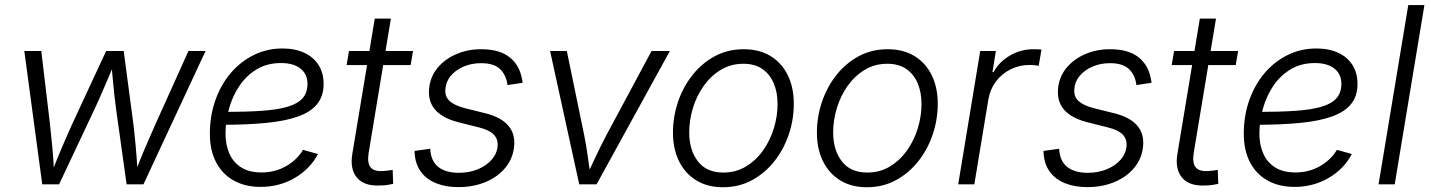

<svg xmlns="http://www.w3.org/2000/svg" viewBox="-20 -748 5804 779"><path d="M151.4 0 78.6 -541H147.5L182.1 -250Q187 -206.1 191.9 -155.3Q196.8 -104.5 199.7 -43.9H188.5Q210.9 -102.1 232.7 -153.1Q254.4 -204.1 275.4 -250L410.6 -541H481.9L520.5 -250Q525.9 -206.1 530.5 -155.3Q535.2 -104.5 538.6 -43.9H526.9Q549.3 -102.5 570.8 -153.1Q592.3 -203.6 613.3 -250L744.6 -541H814L562 0H493.7L451.2 -303.7Q447.3 -333.5 443.8 -364.7Q440.4 -396 437.3 -429.7Q434.1 -463.4 431.2 -498H447.3Q433.1 -463.4 418.7 -430.2Q404.3 -397 390.6 -365.2Q377 -333.5 362.8 -303.7L219.7 0Z M1037.1 10.3Q974.6 10.3 928.2 -15.6Q881.8 -41.5 856.7 -89.8Q831.5 -138.2 831.5 -205.6Q831.5 -278.3 853.8 -341.3Q876 -404.3 916 -451.4Q956.1 -498.5 1009.8 -524.9Q1063.5 -551.3 1126 -551.3Q1177.7 -551.3 1215.1 -533.7Q1252.4 -516.1 1272.7 -483.9Q1293 -451.7 1293 -407.7Q1293 -358.4 1267.1 -326.2Q1241.2 -293.9 1189.5 -275.4Q1137.7 -256.8 1059.8 -249.3Q981.9 -241.7 878.4 -241.7L886.2 -293.9Q976.1 -293.9 1040.8 -298.3Q1105.5 -302.7 1146.7 -314.9Q1188 -327.1 1207.8 -349.6Q1227.5 -372.1 1227.5 -408.2Q1227.5 -447.3 1199.2 -469.7Q1170.9 -492.2 1120.1 -492.2Q1064 -492.2 1021.7 -466.8Q979.5 -441.4 951.4 -399.7Q923.3 -357.9 909.2 -307.1Q895 -256.3 895 -205.1Q895 -160.6 910.6 -125Q926.3 -89.4 958.7 -68.8Q991.2 -48.3 1041 -48.3Q1095.7 -48.3 1140.1 -73.5Q1184.6 -98.6 1209.5 -140.1L1270 -123Q1238.3 -62.5 1176 -26.1Q1113.8 10.3 1037.1 10.3Z M1655.8 -541 1646 -483.9H1386.2L1396 -541ZM1500.5 -672.4H1565.9L1475.6 -127Q1469.2 -86.4 1483.9 -68.8Q1498.5 -51.3 1535.6 -54.2Q1543 -54.7 1553.5 -55.9Q1564 -57.1 1573.2 -58.6L1575.2 -2Q1564.5 0.5 1551.3 2.4Q1538.1 4.4 1524.4 4.4Q1459 8.3 1429.2 -26.1Q1399.4 -60.5 1409.2 -122.1Z M1840.8 11.2Q1788.6 11.2 1749.8 -4.4Q1710.9 -20 1688.5 -50Q1666 -80.1 1662.6 -123Q1662.1 -127 1662.1 -129.4Q1662.1 -131.8 1662.1 -135.7L1725.6 -144.5Q1728 -94.7 1758.1 -70.8Q1788.1 -46.9 1841.8 -46.9Q1884.3 -46.9 1918.9 -61.3Q1953.6 -75.7 1975.1 -100.3Q1996.6 -125 1999 -155.8Q2001 -184.1 1982.9 -202.4Q1964.8 -220.7 1925.3 -230.5L1840.3 -252Q1775.9 -268.1 1745.8 -302.5Q1715.8 -336.9 1721.2 -389.2Q1725.6 -436.5 1755.1 -472.4Q1784.7 -508.3 1831.1 -528.3Q1877.4 -548.3 1932.6 -548.3Q2006.3 -548.3 2047.1 -516.1Q2087.9 -483.9 2097.7 -428.2Q2098.6 -424.3 2099.4 -420.7Q2100.1 -417 2100.1 -412.1L2039.1 -402.8Q2034.2 -442.9 2009.3 -467.3Q1984.4 -491.7 1931.6 -491.7Q1893.1 -491.7 1860.8 -477.8Q1828.6 -463.9 1808.8 -440.2Q1789.1 -416.5 1787.1 -386.7Q1784.2 -356.9 1804 -338.4Q1823.7 -319.8 1868.2 -308.6L1948.7 -288.6Q2012.2 -272.9 2041.7 -239Q2071.3 -205.1 2065.9 -153.8Q2062.5 -116.7 2043.9 -86.4Q2025.4 -56.2 1994.9 -34.2Q1964.4 -12.2 1925 -0.5Q1885.7 11.2 1840.8 11.2Z M2330.1 0 2211.9 -541H2279.8L2349.6 -202.6Q2358.9 -158.2 2364.7 -113.5Q2370.6 -68.8 2377.9 -26.4H2355.5Q2377 -68.8 2397.5 -113.3Q2418 -157.7 2441.9 -202.6L2623.5 -541H2697.8L2400.4 0Z M2913.1 11.7Q2850.6 11.7 2805.2 -16.1Q2759.8 -43.9 2735.1 -93.8Q2710.4 -143.6 2710.4 -210Q2710.4 -273.4 2730.7 -334Q2751 -394.5 2789.1 -442.9Q2827.1 -491.2 2879.9 -519.8Q2932.6 -548.3 2998 -548.3Q3060.5 -548.3 3106 -520.8Q3151.4 -493.2 3176 -443.4Q3200.7 -393.6 3200.7 -327.1Q3200.7 -262.7 3180.2 -202.1Q3159.7 -141.6 3121.6 -93.5Q3083.5 -45.4 3030.8 -16.8Q2978 11.7 2913.1 11.7ZM2914.6 -47.9Q2966.3 -47.9 3007.1 -72.8Q3047.9 -97.7 3076.4 -138.2Q3105 -178.7 3119.9 -227.8Q3134.8 -276.9 3134.8 -325.7Q3134.8 -373 3119.4 -409.9Q3104 -446.8 3073.2 -468Q3042.5 -489.3 2996.1 -489.3Q2945.3 -489.3 2904.8 -464.8Q2864.3 -440.4 2835.4 -399.9Q2806.6 -359.4 2791.5 -310.1Q2776.4 -260.7 2776.4 -210.4Q2776.4 -139.6 2811.3 -93.8Q2846.2 -47.9 2914.6 -47.9Z M3497.1 11.7Q3434.6 11.7 3389.2 -16.1Q3343.8 -43.9 3319.1 -93.8Q3294.4 -143.6 3294.4 -210Q3294.4 -273.4 3314.7 -334Q3335 -394.5 3373 -442.9Q3411.1 -491.2 3463.9 -519.8Q3516.6 -548.3 3582 -548.3Q3644.5 -548.3 3689.9 -520.8Q3735.4 -493.2 3760 -443.4Q3784.7 -393.6 3784.7 -327.1Q3784.7 -262.7 3764.2 -202.1Q3743.7 -141.6 3705.6 -93.5Q3667.5 -45.4 3614.7 -16.8Q3562 11.7 3497.1 11.7ZM3498.5 -47.9Q3550.3 -47.9 3591.1 -72.8Q3631.8 -97.7 3660.4 -138.2Q3689 -178.7 3703.9 -227.8Q3718.8 -276.9 3718.8 -325.7Q3718.8 -373 3703.4 -409.9Q3688 -446.8 3657.2 -468Q3626.5 -489.3 3580.1 -489.3Q3529.3 -489.3 3488.8 -464.8Q3448.2 -440.4 3419.4 -399.9Q3390.6 -359.4 3375.5 -310.1Q3360.4 -260.7 3360.4 -210.4Q3360.4 -139.6 3395.3 -93.8Q3430.2 -47.9 3498.5 -47.9Z M3867.7 0 3957 -541H4020.5L4006.8 -455.6H4011.2Q4034.2 -497.6 4078.1 -522.9Q4122.1 -548.3 4173.3 -548.3Q4181.2 -548.3 4190.2 -547.9Q4199.2 -547.4 4205.6 -546.9L4194.3 -481Q4189.9 -481.9 4179.4 -483.2Q4168.9 -484.4 4156.2 -484.4Q4115.7 -484.4 4080.3 -466.8Q4044.9 -449.2 4021.2 -418Q3997.6 -386.7 3990.2 -345.2L3933.1 0Z M4392.6 11.2Q4340.3 11.2 4301.5 -4.4Q4262.7 -20 4240.2 -50Q4217.8 -80.1 4214.4 -123Q4213.9 -127 4213.9 -129.4Q4213.9 -131.8 4213.9 -135.7L4277.3 -144.5Q4279.8 -94.7 4309.8 -70.8Q4339.8 -46.9 4393.6 -46.9Q4436 -46.9 4470.7 -61.3Q4505.4 -75.7 4526.9 -100.3Q4548.3 -125 4550.8 -155.8Q4552.7 -184.1 4534.7 -202.4Q4516.6 -220.7 4477.1 -230.5L4392.1 -252Q4327.6 -268.1 4297.6 -302.5Q4267.6 -336.9 4272.9 -389.2Q4277.3 -436.5 4306.9 -472.4Q4336.4 -508.3 4382.8 -528.3Q4429.2 -548.3 4484.4 -548.3Q4558.1 -548.3 4598.9 -516.1Q4639.6 -483.9 4649.4 -428.2Q4650.4 -424.3 4651.1 -420.7Q4651.9 -417 4651.9 -412.1L4590.8 -402.8Q4585.9 -442.9 4561 -467.3Q4536.1 -491.7 4483.4 -491.7Q4444.8 -491.7 4412.6 -477.8Q4380.4 -463.9 4360.6 -440.2Q4340.8 -416.5 4338.9 -386.7Q4335.9 -356.9 4355.7 -338.4Q4375.5 -319.8 4419.9 -308.6L4500.5 -288.6Q4564 -272.9 4593.5 -239Q4623 -205.1 4617.7 -153.8Q4614.3 -116.7 4595.7 -86.4Q4577.1 -56.2 4546.6 -34.2Q4516.1 -12.2 4476.8 -0.5Q4437.5 11.2 4392.6 11.2Z M5003.4 -541 4993.7 -483.9H4733.9L4743.7 -541ZM4848.1 -672.4H4913.6L4823.2 -127Q4816.9 -86.4 4831.5 -68.8Q4846.2 -51.3 4883.3 -54.2Q4890.6 -54.7 4901.1 -55.9Q4911.6 -57.1 4920.9 -58.6L4922.9 -2Q4912.1 0.5 4898.9 2.4Q4885.7 4.4 4872.1 4.4Q4806.6 8.3 4776.9 -26.1Q4747.1 -60.5 4756.8 -122.1Z M5231.9 10.3Q5169.4 10.3 5123 -15.6Q5076.7 -41.5 5051.5 -89.8Q5026.4 -138.2 5026.4 -205.6Q5026.4 -278.3 5048.6 -341.3Q5070.8 -404.3 5110.8 -451.4Q5150.9 -498.5 5204.6 -524.9Q5258.3 -551.3 5320.8 -551.3Q5372.6 -551.3 5409.9 -533.7Q5447.3 -516.1 5467.5 -483.9Q5487.8 -451.7 5487.8 -407.7Q5487.8 -358.4 5461.9 -326.2Q5436 -293.9 5384.3 -275.4Q5332.5 -256.8 5254.6 -249.3Q5176.8 -241.7 5073.2 -241.7L5081.1 -293.9Q5170.9 -293.9 5235.6 -298.3Q5300.3 -302.7 5341.6 -314.9Q5382.8 -327.1 5402.6 -349.6Q5422.4 -372.1 5422.4 -408.2Q5422.4 -447.3 5394 -469.7Q5365.7 -492.2 5314.9 -492.2Q5258.8 -492.2 5216.6 -466.8Q5174.3 -441.4 5146.2 -399.7Q5118.2 -357.9 5104 -307.1Q5089.8 -256.3 5089.8 -205.1Q5089.8 -160.6 5105.5 -125Q5121.1 -89.4 5153.6 -68.8Q5186 -48.3 5235.8 -48.3Q5290.5 -48.3 5335 -73.5Q5379.4 -98.6 5404.3 -140.1L5464.8 -123Q5433.1 -62.5 5370.8 -26.1Q5308.6 10.3 5231.9 10.3Z M5759.3 -727.5 5638.7 0H5573.2L5693.8 -727.5Z"/></svg>

Font: Inter 17pt Light
Style: Italic
Weight: 300
Italic angle: -9.3988°
Version: Version 4.001;git-66647c0bb